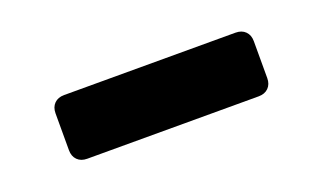

<svg xmlns="http://www.w3.org/2000/svg" viewBox="-31 -461 542 323"><g transform="rotate(-20 240.5 -300.0)"><path d="M87 -243Q76 -243 69.5 -249.5Q63 -256 63 -267V-333Q63 -344 69.5 -350.5Q76 -357 87 -357H394Q405 -357 411.5 -350.5Q418 -344 418 -333V-267Q418 -256 411.5 -249.5Q405 -243 394 -243Z"/></g></svg>

Font: Fz Rubik Med
Style: Regular
Weight: 500
Designer: Hubert and Fischer
Foundry: Hubert and Fischer
Version: Vit hóa bi FontZin.com